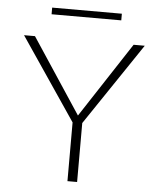

<svg xmlns="http://www.w3.org/2000/svg" viewBox="-55 -845 739 892"><g transform="rotate(5 314.5 -398.5)"><path d="M338 -275V0H293V-274L33 -658H84L315 -308L544 -658H596ZM152 -797H477V-766H152Z"/></g></svg>

Font: Ysabeau Light
Style: Regular
Weight: 300
Designer: Christian Thalmann (Catharsis Fonts)
Version: Version 0.003